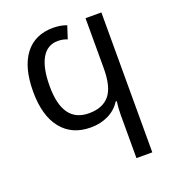

<svg xmlns="http://www.w3.org/2000/svg" viewBox="-142 -654 899 1001"><g transform="rotate(-20 308.0 -153.5)"><path d="M146 -267.6Q145.5 -63.5 292 -64Q367.2 -64 405 -108.9Q442.9 -153.8 442.9 -258.8V-536.1H530.8V240.2H442.9V1Q442.9 -40 448.2 -74.2H441.9Q417.5 -34.7 373.8 -12.9Q330.1 8.8 274.9 8.8Q170.9 8.8 113 -63.5Q55.2 -135.7 55.2 -269.5Q55.2 -403.3 109.9 -475.1Q164.6 -546.9 266.1 -546.9Q306.6 -546.9 340.8 -534.2L317.9 -463.9Q293.9 -474.1 266.1 -474.1Q207 -474.1 176.5 -420.7Q146 -367.2 146 -267.6Z"/></g></svg>

Font: NotoSans
Style: Regular
Weight: 400
Designer: Monotype Design team
Foundry: Monotype Imaging Inc.
Version: Version 1.04